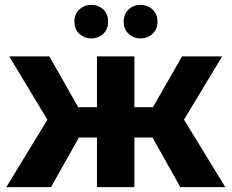

<svg xmlns="http://www.w3.org/2000/svg" viewBox="-20 -770 953 790"><path d="M722 0 579 -255 705 -330 907 0ZM487 -204V-329H674V-204ZM721 -251 574 -267 729 -538H894ZM190 0H6L207 -330L333 -255ZM533 0H379V-538H533ZM425 -204H239V-329H425ZM191 -251 18 -538H183L337 -267ZM558 -612Q529 -612 509 -631Q489 -650 489 -681Q489 -712 509 -731Q529 -750 558 -750Q587 -750 607.5 -731Q628 -712 628 -681Q628 -650 607.5 -631Q587 -612 558 -612ZM356 -612Q327 -612 306.5 -631Q286 -650 286 -681Q286 -712 306.5 -731Q327 -750 356 -750Q385 -750 405 -731Q425 -712 425 -681Q425 -650 405 -631Q385 -612 356 -612Z"/></svg>

Font: MOST Montserrat
Style: Bold
Weight: 700
Designer: Julieta Ulanovsky
Foundry: Julieta Ulanovsky
Version: Version 8.000;March 11, 2024;FontCreator 15.0.0.2926 64-bit